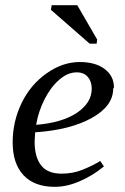

<svg xmlns="http://www.w3.org/2000/svg" viewBox="-20 -710 483 743"><path d="M421 -371 418 -367Q418 -300 336 -254Q252 -207 116 -198L114 -162Q114 -101 140 -69Q165 -38 218 -38Q262 -38 299 -53Q339 -69 368 -87L382 -66Q339 -30 287 -8Q238 13 192 13Q113 13 71 -32Q29 -77 29 -159Q29 -240 64 -312Q98 -382 160 -426Q222 -470 289 -470Q349 -470 385 -443Q421 -416 421 -371ZM120 -228 121 -227Q219 -235 277 -273Q335 -312 335 -367Q335 -394 320 -412Q305 -430 277 -430Q242 -430 210 -402Q177 -374 153 -327Q129 -280 120 -228ZM327 -541 177 -672 180 -690H279L356 -557L354 -541Z"/></svg>

Font: Libra Serif Modern
Style: Italic
Weight: 400
Italic angle: -12°
Designer: Stefan Peev, Context Ltd
Foundry: Stefan Peev, Context Ltd
Version: Version 1.000